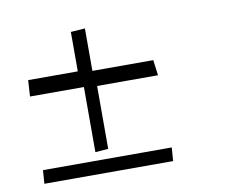

<svg xmlns="http://www.w3.org/2000/svg" viewBox="-66 -674 937 740"><g transform="rotate(-10 402.5 -304.0)"><path d="M265.6 -108.4V-363.3H54.7L58.6 -426.8H252.9V-581.1L308.6 -585V-418.9H546.9L554.7 -358.4H316.4V-112.3ZM554.7 -22.5H50.8L54.7 -75.2H558.6Z"/></g></svg>

Font: Poor Story
Style: Regular
Weight: 400
Designer: YoonDesign Inc.
Foundry: YoonDesign Inc.
Version: Version 3.00